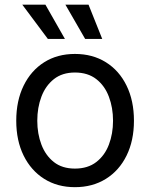

<svg xmlns="http://www.w3.org/2000/svg" viewBox="-20 -775 631 807"><path d="M294.9 11.7Q221.2 11.7 165.8 -23.2Q110.4 -58.1 79.3 -121.1Q48.3 -184.1 48.3 -267.6Q48.3 -351.6 79.3 -415Q110.4 -478.5 165.8 -513.4Q221.2 -548.3 294.9 -548.3Q369.1 -548.3 425 -513.4Q481 -478.5 512 -415Q543 -351.6 543 -267.6Q543 -184.1 512 -121.1Q481 -58.1 425 -23.2Q369.1 11.7 294.9 11.7ZM294.9 -66.4Q349.1 -66.4 384.8 -94Q420.4 -121.6 437.7 -167.2Q455.1 -212.9 455.1 -267.6Q455.1 -322.3 437.7 -368.4Q420.4 -414.6 384.8 -442.4Q349.1 -470.2 294.9 -470.2Q241.7 -470.2 206.5 -442.4Q171.4 -414.6 154.1 -368.7Q136.7 -322.8 136.7 -267.6Q136.7 -212.9 154.1 -167.2Q171.4 -121.6 206.3 -94Q241.2 -66.4 294.9 -66.4ZM337.9 -611.3 254.9 -755.4H352.1L409.7 -611.3ZM181.2 -611.3 73.7 -755.4H170.9L252.9 -611.3Z"/></svg>

Font: Inter 17pt
Style: Regular
Weight: 400
Version: Version 4.001;git-66647c0bb